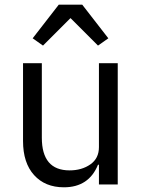

<svg xmlns="http://www.w3.org/2000/svg" viewBox="-20 -785 606 817"><path d="M163 -591 119 -622 230 -765H330L441 -622L397 -591L280 -708ZM252 12Q172 12 125 -40Q78 -92 78 -185V-516H158V-199Q158 -60 276 -60Q328 -60 364.5 -85.5Q401 -111 401 -159V-516H481V0H401V-84H397Q358 12 252 12Z"/></svg>

Font: Anuphan
Style: Regular
Weight: 400
Designer: Mike Abbink, Paul van der Laan, Pieter van Rosmalen, Mint Tantisuwanna
Foundry: Bold Monday; Cadson Demak
Version: Version 3.002;hotconv 1.0.109;makeotfexe 2.5.65596